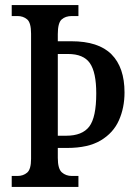

<svg xmlns="http://www.w3.org/2000/svg" viewBox="-20 -734 537 754"><path d="M26 0V-43H49Q71 -43 86.5 -56Q102 -69 102 -110V-602Q102 -645 86.5 -658Q71 -671 49 -671H26V-714H288V-671H262Q237 -671 222 -657.5Q207 -644 207 -600V-572H260Q367 -572 418 -520.5Q469 -469 469 -371Q469 -311 447 -261.5Q425 -212 375.5 -182.5Q326 -153 244 -153H207V-114Q207 -71 223 -57Q239 -43 262 -43H288V0ZM240 -201Q303 -201 330.5 -237Q358 -273 358 -367Q358 -450 333 -486Q308 -522 247 -522H207V-201Z"/></svg>

Font: Noto Serif Myanmar ExtraCondensed Medium
Style: Regular
Weight: 500
Width: 2
Designer: Ben Mitchell and the Monotype Design Team
Foundry: Monotype Imaging Inc.
Version: Version 2.106; ttfautohint (v1.8.4.7-5d5b)